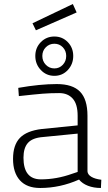

<svg xmlns="http://www.w3.org/2000/svg" viewBox="-20 -928 537 957"><path d="M45 0ZM142 -812 343 -908 362 -866 159 -777ZM45 -136Q45 -205 79 -240.5Q113 -276 188 -285L367 -303V-351Q367 -409 342.5 -436.5Q318 -464 275 -464Q231 -464 193 -461Q155 -458 74 -449L71 -490Q179 -509 263 -509Q342 -509 379 -471Q416 -433 416 -351V-74Q417 -58 435 -47Q453 -36 485 -32L483 9Q447 9 418.5 -2Q390 -13 374 -33Q280 9 180 9Q114 9 79.5 -29Q45 -67 45 -136ZM340 -62 367 -71V-262L194 -245Q142 -241 119.5 -216Q97 -191 97 -142Q97 -34 184 -34Q262 -34 340 -62ZM156 -649Q156 -690 183.5 -718Q211 -746 251 -746Q291 -746 318 -718Q345 -690 345 -649Q345 -608 318 -579Q291 -550 251 -550Q211 -550 183.5 -579Q156 -608 156 -649ZM310 -649Q310 -675 293 -692.5Q276 -710 251 -710Q226 -710 208.5 -692.5Q191 -675 191 -649Q191 -623 208.5 -605Q226 -587 251 -587Q276 -587 293 -605Q310 -623 310 -649Z"/></svg>

Font: Cairo Light
Style: Regular
Weight: 300
Designer: Mohamed Gaber, the designers of Titillium
Foundry: Kief Type Foundry
Version: Version 2.009; ttfautohint (v1.5.33-1714) -l 8 -r 50 -G 200 